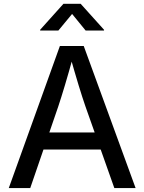

<svg xmlns="http://www.w3.org/2000/svg" viewBox="-20 -963 739 983"><path d="M24.9 0 286.6 -727.5H408.7L674.3 0H565.4L417.5 -418Q401.9 -462.9 382.6 -526.1Q363.3 -589.4 336.9 -682.6H356.9Q331.1 -588.9 311.8 -524.7Q292.5 -460.4 278.3 -418L134.8 0ZM161.6 -197.3V-284.7H537.6V-197.3ZM278.8 -806.6H185.5V-810.5L304.7 -943.4H393.1L512.7 -810.5V-806.6H418.5L349.1 -891.6Z"/></svg>

Font: Inter Cardless
Style: Regular
Weight: 400
Designer: Rasmus Andersson
Foundry: rsms
Version: Version 4.001;git-9221beed3